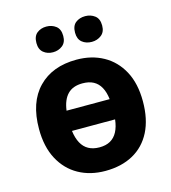

<svg xmlns="http://www.w3.org/2000/svg" viewBox="-113 -844 844 945"><g transform="rotate(-15 309.5 -371.0)"><path d="M574.2 -273.9Q574.2 -183.1 542 -119.6Q509.8 -56.2 450 -23.2Q390.1 9.8 308.1 9.8Q231.4 9.8 172.1 -23.2Q112.8 -56.2 78.9 -119.6Q44.9 -183.1 44.9 -273.9Q44.9 -409.7 116.2 -482.9Q187.5 -556.2 311 -556.2Q387.7 -556.2 447 -523.4Q506.3 -490.7 540.3 -427.7Q574.2 -364.7 574.2 -273.9ZM310.1 -109.9Q342.8 -109.9 365.2 -122.6Q387.7 -135.3 401.1 -160.4Q414.6 -185.5 418.9 -223.1H199.2Q204.1 -185.5 217.8 -160.4Q231.4 -135.3 254.4 -122.6Q277.3 -109.9 310.1 -109.9ZM309.1 -436Q260.3 -436 233.4 -408.4Q206.5 -380.9 199.2 -326.2H418.9Q414.6 -362.8 401.1 -387.2Q387.7 -411.6 365 -423.8Q342.3 -436 309.1 -436ZM142.1 -686Q142.1 -720.7 161.9 -736.3Q181.6 -752 210 -752Q237.8 -752 258.3 -736.3Q278.8 -720.7 278.8 -686Q278.8 -653.3 258.3 -637.2Q237.8 -621.1 210 -621.1Q181.6 -621.1 161.9 -637.2Q142.1 -653.3 142.1 -686ZM338.9 -686Q338.9 -720.7 358.6 -736.3Q378.4 -752 407.7 -752Q435.5 -752 456.3 -736.3Q477.1 -720.7 477.1 -686Q477.1 -653.3 456.3 -637.2Q435.5 -621.1 407.7 -621.1Q378.4 -621.1 358.6 -637.2Q338.9 -653.3 338.9 -686Z"/></g></svg>

Font: Wonky
Style: Regular
Weight: 400
Designer: Monotype Design Team
Foundry: Monotype Imaging Inc.
Version: Version 3.000